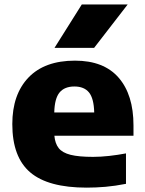

<svg xmlns="http://www.w3.org/2000/svg" viewBox="-20 -828 646 858"><path d="M367.5 10.5Q195 10.5 115 -57.8Q35 -126 35 -273.5Q35 -406 107.2 -481.5Q179.5 -557 315 -557Q444 -557 510.2 -480.8Q576.5 -404.5 576.5 -267.5V-221.5H223Q226 -187 242.2 -166.2Q258.5 -145.5 295.2 -136.2Q332 -127 396 -127Q429.5 -127 467.8 -131.2Q506 -135.5 543 -142.5V-6.5Q494.5 3 451.5 6.8Q408.5 10.5 367.5 10.5ZM312.5 -441.5Q268.5 -441.5 246.2 -414.8Q224 -388 222.5 -325.5H401Q399.5 -388 377.8 -414.8Q356 -441.5 312.5 -441.5ZM223.5 -614 345.5 -808H550.5L400.5 -614Z"/></svg>

Font: Encode Sans Semi Expanded ExtraBold
Style: Regular
Weight: 800
Width: 6
Designer: Multiple Designers
Foundry: Impallari Type
Version: Version 3.000; ttfautohint (v1.8.3) -l 8 -r 50 -G 200 -x 14 